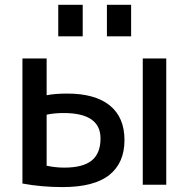

<svg xmlns="http://www.w3.org/2000/svg" viewBox="-20 -760 775 790"><path d="M72.3 -4.9V-519.5H171.9V-368.2Q207 -375 256.8 -375Q371.1 -375 431.6 -326.2Q492.2 -277.3 492.2 -183.6Q492.2 -89.8 429.7 -40Q367.2 9.8 237.3 9.8Q150.4 9.8 72.3 -4.9ZM171.9 -78.1Q209 -70.3 244.1 -70.3Q321.3 -70.3 357.4 -99.6Q393.6 -128.9 393.6 -190.4Q393.6 -294.9 242.2 -294.9Q202.1 -294.9 171.9 -288.1ZM219.7 -610.4V-740.2H320.3V-610.4ZM419.9 -610.4V-740.2H519.5V-610.4ZM567.4 0V-519.5H664.1V0Z"/></svg>

Font: GenEi M Gothic v2 Medium
Style: Regular
Weight: 500
Version: Version 2.0